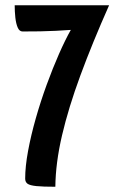

<svg xmlns="http://www.w3.org/2000/svg" viewBox="-20 -620 440 732"><path d="M191 92Q144 92 119 89.5Q94 87 85 80.5Q76 74 76 61Q76 15 87 -44.5Q98 -104 116.5 -169Q135 -234 158 -297Q181 -360 205 -414.5Q229 -469 250 -506Q221 -504 192.5 -502.5Q164 -501 133 -500.5Q102 -500 66 -500Q54 -500 47.5 -515Q41 -530 38.5 -553Q36 -576 36 -600H396Q332 -456 286.5 -332.5Q241 -209 216.5 -104Q192 1 191 92Z"/></svg>

Font: Yanone Kaffeesatz ExtraLight
Style: Bold
Weight: 700
Version: Version 2.003